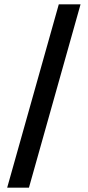

<svg xmlns="http://www.w3.org/2000/svg" viewBox="-20 -742 403 882"><path d="M13 120 250 -722H350L113 120Z"/></svg>

Font: TikTok Sans 24pt Medium
Style: Regular
Weight: 500
Version: Version 4.000